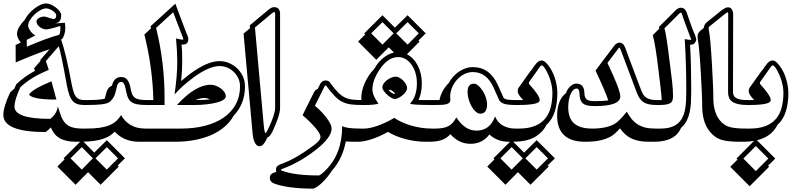

<svg xmlns="http://www.w3.org/2000/svg" viewBox="-76 -787 4748 1138"><path d="M425.3 -164.6Q399.9 -164.6 382.8 -170.2Q365.7 -175.8 354.2 -189Q342.8 -202.1 335.2 -223.4Q327.6 -244.6 321.3 -275.9Q301.8 -384.8 289.3 -443.1Q276.9 -501.5 272 -512.7L195.8 -424.8Q201.7 -407.7 206.1 -394.5Q210.4 -381.3 212.9 -372.6Q105.5 -329.1 44.4 -269.5Q9.8 -194.8 9.8 -155.3Q9.8 -82.5 221.7 -82.5Q242.2 -97.7 252.9 -116Q263.7 -134.3 267.1 -156.2Q276.9 -123.5 286.1 -98.9Q295.4 -74.2 310.5 -57.6Q325.7 -41 350.1 -33Q374.5 -24.9 415.5 -24.9H430.2Q436.5 -24.9 436.5 -15.6Q436.5 -7.8 432.4 3.9Q428.2 15.6 422.1 26.6Q416 37.6 408.4 45.4Q400.9 53.2 393.6 53.2H378.9Q343.3 53.2 318.1 47.4Q293 41.5 275.1 30.5Q257.3 19.5 245.6 3.9Q233.9 -11.7 225.1 -31.7Q218.3 -23.9 211.2 -17.6Q204.1 -11.2 194.3 -4.4Q-56.2 -4.4 -56.2 -106.4Q-56.2 -152.8 -16.1 -238.8Q-10.3 -244.6 -4.2 -250.2Q2 -255.9 8.8 -261.2Q14.2 -273.9 20.5 -287.6Q66.9 -332.5 131.3 -367.2Q129.9 -371.1 128.4 -374.8Q127 -378.4 126 -382.3L164.1 -426.3Q163.6 -427.2 163.3 -428.7Q163.1 -430.2 162.6 -431.2L217.8 -495.1Q140.6 -470.2 17.1 -417L16.6 -520.5Q18.6 -521.5 22.5 -523.2Q26.4 -524.9 31 -527.1Q35.6 -529.3 40 -531.5Q44.4 -533.7 46.9 -535.2Q37.1 -547.9 31 -560.5Q24.9 -573.2 24.9 -585.9Q24.9 -606 38.1 -628.2Q51.3 -650.4 70.8 -669.4Q79.6 -687.5 94.7 -704.8Q109.9 -722.2 127.4 -735.8Q145 -749.5 163.6 -758.1Q182.1 -766.6 197.8 -766.6Q210.4 -766.6 225.8 -759.8Q241.2 -752.9 254.9 -742.7Q268.6 -732.4 277.6 -720.2Q286.6 -708 286.6 -696.8Q286.6 -673.3 277.3 -661.9Q268.1 -650.4 250 -647.9L308.1 -652.3Q309.6 -647.9 310.3 -637.9Q311 -627.9 311 -621.1Q311 -601.1 305.7 -583.5Q300.3 -565.9 291 -554.7Q290 -554.2 288.6 -554Q287.1 -553.7 286.1 -553.2Q298.8 -518.1 315.4 -449.2Q332 -380.4 350.1 -281.2V-281.7Q355.5 -257.3 360.8 -240.5Q366.2 -223.6 374.5 -213.4Q382.8 -203.1 395 -198.5Q407.2 -193.8 425.3 -193.8H430.2Q437.5 -193.8 441.2 -189.2Q444.8 -184.6 444.8 -179.2Q444.8 -173.8 441.2 -169.2Q437.5 -164.6 430.2 -164.6ZM280.3 -633.3Q280.3 -633.3 270.3 -629.9Q260.3 -626.5 246.3 -622.8Q232.4 -619.1 218.8 -616Q205.1 -612.8 197.8 -612.8Q188.5 -612.8 178.2 -616.7Q168 -620.6 159.4 -627.2Q150.9 -633.8 145.5 -642.6Q140.1 -651.4 140.1 -661.1Q140.1 -666.5 144.3 -671.6Q148.4 -676.8 155 -680.7Q161.6 -684.6 169.9 -686.8Q178.2 -689 186 -689Q190.4 -689 198.7 -686.5Q207 -684.1 215.6 -681.4Q224.1 -678.7 231.2 -676.3Q238.3 -673.8 240.2 -673.8Q257.3 -673.8 257.3 -696.8Q257.3 -703.1 251.2 -710.2Q245.1 -717.3 236.1 -723.4Q227.1 -729.5 216.6 -733.4Q206.1 -737.3 197.8 -737.3Q182.6 -737.3 164.1 -727.3Q145.5 -717.3 129.2 -701.9Q112.8 -686.5 101.8 -668.7Q90.8 -650.9 90.8 -634.8Q90.8 -627.4 95 -618.7Q99.1 -609.9 105.2 -601.8Q111.3 -593.8 118.9 -587.2Q126.5 -580.6 133.3 -577.1Q117.2 -568.4 104.5 -562Q91.8 -555.7 82.5 -550.8L83 -510.3Q142.1 -535.6 189 -553Q235.8 -570.3 274.4 -580.6Q277.8 -584.5 279.8 -595.2Q281.7 -606 281.7 -621.1Q281.7 -628.9 280.3 -633.3ZM258.3 -196.8Q115.2 -196.8 96.2 -226.6Q113.8 -257.3 229 -305.2Q238.8 -268.6 246.1 -241.9Q253.4 -215.3 258.3 -196.8Z M425.3 -193.8Q451.7 -193.8 471.4 -194.3Q491.2 -194.8 505.4 -196Q519.5 -197.3 529.1 -198.7Q538.6 -200.2 544.9 -202.1Q549.3 -218.8 552.7 -231.7Q556.2 -244.6 560.5 -253.9Q564.9 -263.2 571.3 -269.3Q577.6 -275.4 587.4 -278.8Q593.8 -305.2 607.4 -317.9Q621.1 -330.6 641.6 -330.6Q665 -330.6 677.2 -315.9Q689.5 -301.3 696.3 -271.5Q700.2 -249.5 705.1 -234.6Q710 -219.7 720 -210.7Q730 -201.7 748 -197.8Q766.1 -193.8 796.4 -193.8H801.3Q808.6 -193.8 812.3 -189.2Q815.9 -184.6 815.9 -179.2Q815.9 -173.8 812.3 -169.2Q808.6 -164.6 801.3 -164.6H796.4Q757.3 -164.6 734.4 -169.4Q711.4 -174.3 698.2 -186Q685.1 -197.8 679 -217.3Q672.9 -236.8 667.5 -265.6Q663.6 -283.7 657.7 -292.5Q651.9 -301.3 641.6 -301.3Q621.1 -301.3 614.7 -265.6Q606 -218.8 589.8 -199.7Q585 -193.8 580.6 -189Q576.2 -184.1 569.3 -180.2Q562.5 -176.3 552 -173.3Q541.5 -170.4 524.9 -168.5Q508.3 -166.5 483.9 -165.5Q459.5 -164.6 425.3 -164.6H420.4Q413.1 -164.6 409.4 -169.2Q405.8 -173.8 405.8 -179.2Q405.8 -184.6 409.4 -189.2Q413.1 -193.8 420.4 -193.8ZM435.1 -24.9Q481.9 -24.9 515.4 -29.8Q548.8 -34.7 572.8 -44.7Q596.7 -54.7 613 -69.8Q629.4 -85 641.6 -105Q662.1 -67.9 697.8 -46.4Q733.4 -24.9 786.6 -24.9H801.3Q807.6 -24.9 807.6 -15.6Q807.6 -7.8 803.5 3.9Q799.3 15.6 793.2 26.6Q787.1 37.6 779.5 45.4Q772 53.2 764.6 53.2H750Q701.7 53.2 665.5 37.4Q629.4 21.5 604 -6.8Q590.8 7.3 573.7 18.1Q556.6 28.8 534.4 36.1Q512.2 43.5 483.6 47.6Q455.1 51.8 418.9 52.7L482.4 117.7L557.1 43.9L664.6 151.4L621.6 193.8L627.9 200.2L520.5 308.1L445.8 233.4L372.1 308.1L264.2 200.2L307.1 157.2L300.8 151.4L399.4 53.2H383.8Q377.9 53.2 377.9 44.9Q377.9 37.6 382.3 25.6Q386.7 13.7 393.3 2.4Q399.9 -8.8 407.2 -16.8Q414.6 -24.9 420.4 -24.9ZM408.7 85 341.8 151.4 408.7 218.3 474.6 151.4ZM557.1 85 490.2 151.4 557.1 218.3 623.5 151.4Z M1082.5 -193.8Q1107.4 -193.8 1129.2 -194.8Q1150.9 -195.8 1168.9 -197.8Q1161.1 -201.7 1152.6 -204.1Q1144 -206.5 1135.7 -206.5Q1123.5 -206.5 1110.1 -203.1Q1096.7 -199.7 1082.5 -193.8ZM833 -193.8Q828.6 -385.7 779.8 -582.5L819.3 -618.7Q818.4 -621.6 817.9 -624.8Q817.4 -627.9 816.4 -631.3L963.4 -765.1Q969.2 -749.5 978.3 -725.3Q987.3 -701.2 997.3 -674.3Q1007.3 -647.5 1017.3 -621.3Q1027.3 -595.2 1035.2 -575.7Q1037.6 -569.3 1038.8 -564.9Q1040 -560.5 1040 -555.2Q1040 -537.6 1031 -530Q1022 -522.5 1005.4 -522.5Q1002.4 -522.5 1000 -522.9Q1002.9 -498 1003.4 -471.2Q1003.9 -444.3 1003.9 -420.9Q1003.9 -394.5 1002.4 -366.5Q1001 -338.4 997.6 -306.6Q1000 -308.6 1007.8 -314.9Q1015.6 -321.3 1024.7 -328.6Q1033.7 -335.9 1041.7 -342.3Q1049.8 -348.6 1052.7 -350.6Q1153.3 -424.8 1225.1 -424.8Q1253.4 -424.8 1280.5 -413.8Q1307.6 -402.8 1328.9 -382.8Q1350.1 -362.8 1363 -335.2Q1376 -307.6 1376 -274.4Q1376 -221.2 1358.4 -177.7Q1340.8 -134.3 1308.1 -100.1Q1287.6 -63.5 1254.2 -34.9Q1220.7 -6.3 1176.3 13.2Q1131.8 32.7 1077.4 43Q1022.9 53.2 960 53.2H754.9Q749 53.2 749 44.9Q749 37.6 753.4 25.6Q757.8 13.7 764.4 2.4Q771 -8.8 778.3 -16.8Q785.6 -24.9 791.5 -24.9H996.6Q1076.2 -24.9 1140.9 -42Q1205.6 -59.1 1251.2 -91.1Q1296.9 -123 1321.8 -169.4Q1346.7 -215.8 1346.7 -274.4Q1346.7 -301.3 1336.2 -323.5Q1325.7 -345.7 1308.6 -361.8Q1291.5 -377.9 1269.8 -386.7Q1248 -395.5 1225.1 -395.5Q1163.1 -395.5 1069.8 -327.1Q1036.1 -302.2 1009 -277.8Q981.9 -253.4 958.5 -227.1Q966.8 -284.2 970.7 -331.3Q974.6 -378.4 974.6 -420.9Q974.6 -481.4 967.3 -559.1Q999 -551.8 1005.4 -551.8Q1010.7 -551.8 1010.7 -555.2Q1010.7 -557.1 1007.8 -564.9Q986.8 -619.6 972.7 -656Q958.5 -692.4 950.7 -714.4L849.1 -621.6Q899.4 -419.9 899.4 -206.1V-164.6H791.5Q784.2 -164.6 780.5 -169.2Q776.9 -173.8 776.9 -179.2Q776.9 -184.6 780.5 -189.2Q784.2 -193.8 791.5 -193.8ZM1262.2 -215.3Q1262.2 -204.6 1247.8 -195.1Q1233.4 -185.5 1207.8 -179Q1182.1 -172.4 1147.7 -168.5Q1113.3 -164.6 1072.8 -164.6H972.7Q1082.5 -284.7 1172.4 -284.7Q1187.5 -284.7 1203.4 -278.8Q1219.2 -272.9 1232.4 -263.2Q1245.6 -253.4 1253.9 -241Q1262.2 -228.5 1262.2 -215.3Z M1584 -147.9Q1584 -103.5 1539.6 -8.8Q1531.7 6.8 1524.4 16.1Q1517.1 25.4 1507.8 28.8Q1506.8 31.7 1505.4 34.4Q1503.9 37.1 1502.9 40Q1493.2 59.6 1483.6 69.6Q1474.1 79.6 1461.4 79.6Q1445.8 79.6 1435.1 59.6Q1424.3 39.6 1420.9 2Q1414.6 -68.4 1408 -143.1Q1401.4 -217.8 1394.3 -293.2Q1387.2 -368.7 1380.6 -443.4Q1374 -518.1 1367.7 -587.9L1405.8 -619.6Q1405.3 -623.5 1405 -627.9Q1404.8 -632.3 1404.3 -636.7L1516.1 -730Q1533.2 -744.6 1549.3 -744.6Q1565.9 -744.6 1575 -734.4Q1584 -724.1 1584 -704.1ZM1554.7 -704.1Q1554.7 -715.3 1549.3 -715.3Q1544.4 -715.3 1535.2 -707.5L1435.1 -624L1486.8 -49.3Q1491.2 1.5 1498 1.5Q1502 1.5 1513.2 -21.5Q1554.7 -109.4 1554.7 -147.9Z M2026.4 53.2Q2010.7 53.2 1997.8 52.7Q1984.9 52.2 1973.6 51.3Q1954.6 154.3 1890.1 226.1Q1877.4 246.6 1861.3 265.6Q1845.2 284.7 1829.3 299.3Q1813.5 314 1799.6 322.5Q1785.6 331.1 1776.9 331.1Q1704.1 331.1 1646.7 323.2Q1589.4 315.4 1549.8 301.3Q1536.6 296.4 1529.8 287.4Q1522.9 278.3 1522.9 268.6Q1522.9 256.3 1529.1 248.5Q1535.2 240.7 1549.3 235.8L1548.3 236.3Q1552.2 234.9 1555.4 233.6Q1558.6 232.4 1562 231Q1559.6 225.1 1559.6 219.7Q1559.6 207 1565.7 199.7Q1571.8 192.4 1585.9 187Q1633.3 169.9 1678.2 144.5Q1723.1 119.1 1769 85Q1779.3 77.6 1789.1 70.3Q1798.8 63 1806.4 55.4Q1814 47.9 1818.8 40Q1823.7 32.2 1823.7 23.4Q1823.7 14.6 1815.7 1Q1807.6 -12.7 1793.2 -29.5Q1778.8 -46.4 1759.5 -65.7Q1740.2 -85 1717.3 -104L1785.2 -240.7Q1789.1 -248.5 1794.7 -252.9Q1800.3 -257.3 1807.1 -259.8L1821.8 -289.6Q1833 -310.1 1853.5 -310.1Q1876 -310.1 1885.3 -290Q1909.2 -257.8 1928.2 -238.8Q1947.3 -219.7 1967.3 -209.7Q1987.3 -199.7 2012.2 -196.8Q2037.1 -193.8 2072.8 -193.8H2077.6Q2085 -193.8 2088.6 -189.2Q2092.3 -184.6 2092.3 -179.2Q2092.3 -173.8 2088.6 -169.2Q2085 -164.6 2077.6 -164.6H2072.8Q2032.2 -164.6 2004.2 -168.2Q1976.1 -171.9 1953.1 -183.3Q1930.2 -194.8 1908.7 -216.8Q1887.2 -238.8 1859.9 -275.4Q1857.4 -280.8 1853.5 -280.8Q1850.6 -280.8 1847.7 -275.4L1790.5 -160.2Q1812 -142.1 1830.1 -123.3Q1848.1 -104.5 1861.3 -86.4Q1874.5 -68.4 1882.1 -52.7Q1889.6 -37.1 1889.6 -25.4Q1889.6 30.8 1786.6 108.4Q1739.3 144 1692.4 170.2Q1645.5 196.3 1595.2 214.8Q1588.9 216.8 1588.9 219.7Q1588.9 222.2 1596.7 225.1Q1669.9 252.9 1813.5 252.9Q1822.3 252.9 1852.1 223.6Q1952.1 126.5 1952.1 -39.1Q1960 -35.6 1969.2 -33Q1978.5 -30.3 1991.2 -28.6Q2003.9 -26.9 2021.5 -25.9Q2039.1 -24.9 2063 -24.9H2077.6Q2084 -24.9 2084 -15.6Q2084 -7.8 2079.8 3.9Q2075.7 15.6 2069.6 26.6Q2063.5 37.6 2055.9 45.4Q2048.3 53.2 2041 53.2Z M2266.6 -229.5Q2261.2 -239.3 2251.5 -246.8Q2241.7 -254.4 2232.9 -254.4Q2231.4 -254.4 2229.7 -254.2Q2228 -253.9 2226.6 -253.9Q2233.9 -244.6 2245.1 -237.1Q2256.3 -229.5 2263.7 -229.5ZM2066.4 -193.8Q2065.9 -197.8 2065.7 -201.2Q2065.4 -204.6 2065.4 -208.5Q2065.4 -226.1 2070.3 -248Q2075.2 -270 2085 -292.7Q2094.7 -315.4 2108.9 -337.4Q2123 -359.4 2141.6 -377.9Q2165 -419.4 2196 -444.1Q2227.1 -468.8 2259.3 -475.6L2228 -506.3L2154.3 -432.6L2046.4 -540.5L2088.9 -583L2083 -589.4L2190.9 -696.8L2264.6 -623L2339.8 -696.8L2447.3 -589.4L2404.3 -546.4L2410.6 -540.5L2335.9 -465.3Q2356 -455.1 2372.3 -438Q2388.7 -420.9 2400.1 -398.4Q2411.6 -376 2418 -349.4Q2424.3 -322.8 2424.3 -293.9Q2424.3 -265.1 2419.4 -240.2Q2414.6 -215.3 2404.8 -194.3Q2418.9 -193.8 2439.9 -193.8Q2460.9 -193.8 2493.7 -193.8H2498.5Q2505.9 -193.8 2509.5 -189.2Q2513.2 -184.6 2513.2 -179.2Q2513.2 -173.8 2509.5 -169.2Q2505.9 -164.6 2498.5 -164.6H2493.7Q2454.6 -164.6 2429 -165.3Q2403.3 -166 2387.7 -167Q2372.1 -168 2364.7 -169.4Q2357.4 -170.9 2354.5 -172.9Q2395 -214.8 2395 -293.9Q2395 -325.7 2386.7 -353.8Q2378.4 -381.8 2363.8 -402.8Q2349.1 -423.8 2328.9 -436.3Q2308.6 -448.7 2284.2 -448.7Q2223.1 -448.7 2173.8 -374.5Q2131.3 -311 2131.3 -257.3Q2131.3 -221.7 2167 -172.9Q2161.6 -170.9 2154.1 -169.4Q2146.5 -168 2135.3 -166.7Q2124 -165.5 2108.9 -165Q2093.8 -164.6 2073.2 -164.6H2068.4Q2060.5 -164.6 2056.9 -169.4Q2053.2 -174.3 2053.2 -179.7Q2053.2 -185.1 2056.4 -189.5Q2059.6 -193.8 2066.4 -193.8ZM2083 -24.9Q2112.8 -24.9 2159.2 -40.5Q2205.6 -56.2 2261.2 -88.4Q2279.3 -75.7 2303.7 -64.2Q2328.1 -52.7 2356.9 -43.9Q2385.7 -35.2 2418 -30Q2450.2 -24.9 2483.9 -24.9H2498.5Q2504.9 -24.9 2504.9 -15.6Q2504.9 -7.8 2500.7 3.9Q2496.6 15.6 2490.5 26.6Q2484.4 37.6 2476.8 45.4Q2469.2 53.2 2461.9 53.2H2447.3Q2414.1 53.2 2382.6 48.6Q2351.1 43.9 2322.5 36.1Q2293.9 28.3 2268.8 17.6Q2243.7 6.8 2223.6 -5.4Q2168.9 24.9 2123.3 39.1Q2077.6 53.2 2046.4 53.2H2028.3Q2024.4 53.2 2024.4 46.9Q2024.4 40 2029.1 28.1Q2033.7 16.1 2040.3 4.4Q2046.9 -7.3 2054.7 -16.1Q2062.5 -24.9 2068.4 -24.9ZM2336.9 -264.2Q2336.9 -253.9 2328.9 -242.7Q2320.8 -231.4 2309.3 -221.9Q2297.9 -212.4 2285.2 -206.3Q2272.5 -200.2 2263.7 -200.2Q2254.9 -200.2 2242.4 -207.8Q2230 -215.3 2218.5 -225.8Q2207 -236.3 2198.7 -248Q2190.4 -259.8 2190.4 -268.6Q2190.4 -280.3 2198.2 -291.7Q2206.1 -303.2 2217.8 -312.3Q2229.5 -321.3 2243.4 -326.9Q2257.3 -332.5 2269.5 -332.5Q2280.8 -332.5 2292.5 -325.9Q2304.2 -319.3 2314.2 -309.1Q2324.2 -298.8 2330.6 -286.9Q2336.9 -274.9 2336.9 -264.2ZM2190.9 -655.8 2124 -589.4 2190.9 -522.5 2257.3 -589.4ZM2339.8 -655.8 2272.5 -589.4 2339.8 -522.5 2406.2 -589.4Z M2941.9 53.2Q2902.8 53.2 2873.8 41.3Q2844.7 29.3 2824.7 9.8Q2783.7 65.4 2711.9 65.4Q2644 65.4 2593.3 8.3Q2574.2 30.3 2545.2 41.7Q2516.1 53.2 2466.8 53.2H2452.1Q2446.3 53.2 2446.3 44.9Q2446.3 37.6 2450.7 25.6Q2455.1 13.7 2461.7 2.4Q2468.3 -8.8 2475.6 -16.8Q2482.9 -24.9 2488.8 -24.9H2503.4Q2531.7 -24.9 2551.3 -29.1Q2570.8 -33.2 2585.2 -41.5Q2599.6 -49.8 2609.6 -62.3Q2619.6 -74.7 2628.9 -91.3Q2678.7 -12.7 2748.5 -12.7Q2827.1 -12.7 2858.4 -96.7Q2864.3 -81.5 2874.8 -68.4Q2885.3 -55.2 2900.1 -45.7Q2915 -36.1 2934.8 -30.5Q2954.6 -24.9 2978.5 -24.9H2993.2Q2999.5 -24.9 2999.5 -15.6Q2999.5 -7.8 2995.4 3.9Q2991.2 15.6 2985.1 26.6Q2979 37.6 2971.4 45.4Q2963.9 53.2 2956.5 53.2ZM2811 -170.4Q2811 -113.3 2771.5 -113.3Q2756.8 -113.3 2743.2 -125.5Q2729.5 -137.7 2719 -156.5Q2708.5 -175.3 2701.9 -198Q2695.3 -220.7 2695.3 -241.2Q2695.3 -291 2732.4 -291Q2746.1 -291 2760 -278.6Q2773.9 -266.1 2785.4 -247.8Q2796.9 -229.5 2804 -208.5Q2811 -187.5 2811 -170.4ZM2988.3 -164.6Q2960.4 -164.6 2942.4 -166.3Q2924.3 -168 2912.8 -171.6Q2901.4 -175.3 2894.8 -180.4Q2888.2 -185.5 2883.3 -191.9L2849.1 -268.6Q2808.1 -359.9 2726.6 -359.9Q2699.7 -359.9 2675.3 -347.4Q2650.9 -335 2632.6 -314.5Q2614.3 -293.9 2603.3 -267.8Q2592.3 -241.7 2592.3 -214.4Q2592.3 -209.5 2592.8 -204.3Q2593.3 -199.2 2593.3 -194.8Q2593.3 -185.1 2588.1 -179.2Q2583 -173.3 2571.3 -169.9Q2559.6 -166.5 2540.5 -165.5Q2521.5 -164.6 2493.7 -164.6H2488.8Q2481.4 -164.6 2477.8 -169.2Q2474.1 -173.8 2474.1 -179.2Q2474.1 -184.6 2477.8 -189.2Q2481.4 -193.8 2488.8 -193.8H2528.8Q2534.2 -222.2 2548.3 -248Q2562.5 -273.9 2583.5 -294.4Q2594.2 -314.5 2609.6 -331.8Q2625 -349.1 2643.3 -361.8Q2661.6 -374.5 2682.9 -381.8Q2704.1 -389.2 2726.6 -389.2Q2827.6 -389.2 2876 -280.8L2909.2 -206.5Q2912.1 -203.6 2916.7 -201.2Q2921.4 -198.7 2930.4 -197Q2939.5 -195.3 2953.4 -194.6Q2967.3 -193.8 2988.3 -193.8H2993.2Q3000.5 -193.8 3004.2 -189.2Q3007.8 -184.6 3007.8 -179.2Q3007.8 -173.8 3004.2 -169.2Q3000.5 -164.6 2993.2 -164.6Z M2998 -24.9Q3053.7 -24.9 3092 -39.8Q3130.4 -54.7 3154.1 -82.5Q3177.7 -110.4 3188 -149.7Q3198.2 -189 3198.2 -237.3Q3198.2 -276.4 3182.6 -321.8Q3178.7 -333 3172.9 -346.4Q3167 -359.9 3160.2 -371.6Q3153.3 -383.3 3146.7 -391.4Q3140.1 -399.4 3134.8 -399.4Q3129.9 -399.4 3125.5 -393.1L3062 -303.7Q3058.6 -300.3 3058.6 -294.9Q3058.6 -290 3062 -286.6Q3123 -219.7 3123 -193.8Q3123 -186.5 3116 -181.2Q3108.9 -175.8 3092.8 -172.1Q3076.7 -168.5 3051 -166.5Q3025.4 -164.6 2988.3 -164.6H2983.4Q2976.1 -164.6 2972.4 -169.2Q2968.8 -173.8 2968.8 -179.2Q2968.8 -184.6 2972.4 -189.2Q2976.1 -193.8 2983.4 -193.8H3024.9Q3020.5 -199.2 3014.9 -205.3Q3009.3 -211.4 3004.4 -218Q2999.5 -224.6 2996.1 -231.7Q2992.7 -238.8 2992.7 -246.1Q2992.7 -253.9 2994.4 -259.8Q2996.1 -265.6 3001.5 -272Q3017.1 -293.9 3033.2 -316.7Q3049.3 -339.4 3064.9 -361.3Q3068.8 -367.7 3073.7 -371.1Q3080.1 -380.4 3086.7 -390.4Q3093.3 -400.4 3100.6 -408.9Q3107.9 -417.5 3116.2 -423.1Q3124.5 -428.7 3134.8 -428.7Q3145 -428.7 3156.2 -418.7Q3167.5 -408.7 3178 -394Q3188.5 -379.4 3197 -362.5Q3205.6 -345.7 3210.4 -331.5Q3218.8 -307.6 3222.9 -283.9Q3227.1 -260.3 3227.5 -237.3Q3227.5 -174.8 3212.6 -126.7Q3197.8 -78.6 3163.1 -46.9Q3139.2 0 3091.6 26.4Q3043.9 52.7 2965.8 53.2L3030.3 117.7L3105 43.9L3212.9 151.4L3169.9 193.8L3176.3 200.2L3068.4 308.1L2993.7 233.4L2919.9 308.1L2812 200.2L2855 157.2L2848.6 151.4L2947.3 53.2H2946.8Q2940.9 53.2 2940.9 44.9Q2940.9 37.6 2945.3 25.6Q2949.7 13.7 2956.3 2.4Q2962.9 -8.8 2970.2 -16.8Q2977.5 -24.9 2983.4 -24.9ZM2956.5 85 2889.6 151.4 2956.5 218.3 3022.9 151.4ZM3105 85 3038.1 151.4 3105 218.3 3171.9 151.4Z M3770 53.2Q3737.8 53.2 3712.4 48.3Q3687 43.5 3666.5 33.7Q3646 23.9 3629.4 8.8Q3612.8 -6.3 3598.6 -26.4Q3582.5 -8.3 3568.6 4.2Q3554.7 16.6 3543 22.9V22.5Q3515.1 38.1 3478.5 45.7Q3441.9 53.2 3392.1 53.2Q3226.1 53.2 3226.1 -102.1Q3226.1 -127.9 3230.2 -148.9Q3234.4 -169.9 3241.5 -186.5Q3248.5 -203.1 3257.8 -214.8Q3267.1 -226.6 3277.3 -233.4Q3288.6 -262.2 3305.9 -276.9Q3323.2 -291.5 3340.3 -291.5Q3386.2 -291.5 3387.7 -235.8Q3388.2 -221.2 3391.6 -211.9Q3395 -202.6 3402.3 -197.3Q3409.7 -191.9 3421.1 -189.7Q3432.6 -187.5 3449.2 -187.5Q3499.5 -187.5 3529.3 -191.9Q3521.5 -216.8 3502.7 -260.7Q3483.9 -304.7 3453.6 -368.7L3490.2 -417.5L3562.5 -513.2Q3578.1 -534.2 3594.7 -534.2Q3607.9 -534.2 3616.7 -525.6Q3625.5 -517.1 3631.3 -500L3630.9 -500.5Q3633.8 -493.2 3641.1 -473.4Q3648.4 -453.6 3658 -428.2Q3667.5 -402.8 3678.2 -374Q3689 -345.2 3698.7 -319.8Q3708.5 -294.4 3715.8 -274.7Q3723.1 -254.9 3726.1 -247.6Q3731 -234.9 3737.8 -224.9Q3744.6 -214.8 3755.1 -208Q3765.6 -201.2 3780.5 -197.5Q3795.4 -193.8 3816.4 -193.8H3821.3Q3828.6 -193.8 3832.3 -189.2Q3835.9 -184.6 3835.9 -179.2Q3835.9 -173.8 3832.3 -169.2Q3828.6 -164.6 3821.3 -164.6H3816.4Q3788.6 -164.6 3769.3 -168.9Q3750 -173.3 3736.6 -182.6Q3723.1 -191.9 3714.4 -205.6Q3705.6 -219.2 3698.7 -237.3L3603.5 -490.2Q3598.6 -504.9 3594.7 -504.9Q3593.3 -504.9 3585.9 -495.1L3524.4 -414.1Q3600.6 -253.9 3600.6 -215.8Q3600.6 -158.2 3449.2 -158.2Q3424.8 -158.2 3407.7 -161.6Q3390.6 -165 3379.9 -173.6Q3369.1 -182.1 3364 -197Q3358.9 -211.9 3358.4 -234.9Q3357.4 -262.2 3340.3 -262.2Q3332 -262.2 3323.5 -254.9Q3314.9 -247.6 3307.9 -233.4Q3300.8 -219.2 3296.4 -198.5Q3292 -177.7 3292 -150.9Q3292 -85.9 3327.1 -55.4Q3362.3 -24.9 3433.1 -24.9Q3477.1 -24.9 3509.8 -32Q3542.5 -39.1 3565.4 -51.8Q3592.8 -66.9 3639.2 -125Q3652.8 -100.1 3668.2 -81.3Q3683.6 -62.5 3703.4 -50Q3723.1 -37.6 3748.3 -31.2Q3773.4 -24.9 3806.6 -24.9H3821.3Q3827.6 -24.9 3827.6 -15.6Q3827.6 -7.8 3823.5 3.9Q3819.3 15.6 3813.2 26.6Q3807.1 37.6 3799.6 45.4Q3792 53.2 3784.7 53.2Z M3826.2 -193.8H3846.2Q3844.2 -228 3838.6 -274.4Q3833 -320.8 3825.7 -380.4Q3816.9 -452.6 3809.1 -501Q3801.3 -549.3 3793 -578.6L3832 -617.7Q3831.1 -620.1 3830.8 -622.6Q3830.6 -625 3829.6 -627.4L3935.1 -732.4Q3941.9 -736.8 3947.3 -739Q3952.6 -741.2 3959 -741.2Q3982.9 -741.2 3993.2 -715.3Q3999.5 -694.3 4009.8 -666.5Q4020 -638.7 4034.2 -600.6V-601.1Q4036.6 -595.2 4038.6 -590.8Q4040.5 -586.4 4042.7 -581.1Q4044.9 -575.7 4047.1 -568.6Q4049.3 -561.5 4051.3 -550.8Q4045.9 -533.7 4036.9 -527.6Q4027.8 -521.5 4013.7 -521.5Q4013.7 -521 4014.2 -521Q4018.1 -451.2 4019.5 -383.8Q4021 -316.4 4021 -248Q4021 -213.4 4019.3 -181.2Q4017.6 -148.9 4011.5 -121.1Q4005.4 -93.3 3993.7 -70.3Q3981.9 -47.4 3961.9 -30.8Q3953.1 -11.2 3939.9 4.2Q3926.8 19.5 3907 30.5Q3887.2 41.5 3860.8 47.4Q3834.5 53.2 3799.3 53.2H3784.7Q3778.8 53.2 3778.8 44.9Q3778.8 37.6 3783.2 25.6Q3787.6 13.7 3794.2 2.4Q3800.8 -8.8 3808.1 -16.8Q3815.4 -24.9 3821.3 -24.9H3835.9Q3872.6 -24.9 3898.4 -32.7Q3924.3 -40.5 3941.4 -55.2Q3958.5 -69.8 3968.8 -90.1Q3979 -110.4 3983.9 -135Q3988.8 -159.7 3990.2 -188.5Q3991.7 -217.3 3991.7 -248Q3991.7 -325.7 3989.5 -400.9Q3987.3 -476.1 3982.4 -555.2Q4005.9 -550.8 4014.6 -550.8Q4020.5 -550.8 4021 -552.7Q4020.5 -554.7 4019.5 -557.1Q4018.6 -559.6 4017.6 -562Q3999 -611.8 3985.6 -647Q3972.2 -682.1 3965.3 -706.1Q3963.4 -711.9 3959 -711.9Q3957 -711.9 3952.6 -709L3862.3 -619.1Q3868.7 -596.7 3875.7 -551Q3882.8 -505.4 3891.6 -432.6Q3900.9 -360.4 3907.2 -307.1Q3913.6 -253.9 3913.1 -216.8Q3913.1 -201.7 3909.4 -191.4Q3905.8 -181.2 3896 -175.3Q3886.2 -169.4 3869.4 -167Q3852.5 -164.6 3826.2 -164.6H3821.3Q3814 -164.6 3810.3 -169.2Q3806.6 -173.8 3806.6 -179.2Q3806.6 -184.6 3810.3 -189.2Q3814 -193.8 3821.3 -193.8Z M4357.4 -164.6Q4323.7 -164.6 4301.3 -169.4Q4278.8 -174.3 4264.9 -183.8Q4251 -193.4 4245.1 -207.8Q4239.3 -222.2 4239.3 -241.2L4240.2 -699.2Q4240.2 -713.9 4237.3 -714.4L4236.3 -714.8Q4234.9 -714.8 4217.8 -702.1L4127.4 -628.9Q4124.5 -626 4124.5 -618.2Q4124.5 -615.7 4124.8 -613.3Q4125 -610.8 4125.5 -607.9Q4130.4 -584 4134.8 -534.7Q4139.2 -485.4 4143.6 -409.2Q4147.5 -339.8 4149.7 -290.5Q4151.9 -241.2 4151.9 -207.5Q4151.9 -109.4 4202.1 -61Q4211.9 -51.8 4223.1 -44.9Q4234.4 -38.1 4250.7 -33.7Q4267.1 -29.3 4290.3 -27.1Q4313.5 -24.9 4347.2 -24.9H4362.3Q4368.7 -24.9 4368.7 -15.6Q4368.7 -7.8 4364.5 3.9Q4360.4 15.6 4354.2 26.6Q4348.1 37.6 4340.6 45.4Q4333 53.2 4325.7 53.2H4310.5Q4273.4 53.2 4247.6 50.5Q4221.7 47.9 4202.9 42.5Q4184.1 37.1 4170.7 28.6Q4157.2 20 4145.5 8.8Q4085.9 -47.9 4085.9 -158.7Q4085.9 -192.4 4083.7 -241Q4081.5 -289.6 4077.6 -358.9Q4073.2 -433.6 4068.8 -482.4Q4064.5 -531.2 4059.6 -555.7Q4059.1 -559.1 4058.8 -562Q4058.6 -564.9 4058.6 -567.9Q4058.6 -590.3 4072.3 -602.5L4095.2 -621.1Q4096.7 -638.2 4108.9 -651.4L4199.7 -725.1Q4211.9 -733.9 4221.2 -738.8Q4230.5 -743.7 4238.8 -743.7Q4253.4 -743.7 4261.5 -731.7Q4269.5 -719.7 4269.5 -699.2L4268.6 -241.2Q4268.6 -229.5 4272.9 -220.7Q4277.3 -211.9 4287.6 -205.8Q4297.9 -199.7 4314.9 -196.8Q4332 -193.8 4357.4 -193.8H4362.3Q4369.6 -193.8 4373.3 -189.2Q4377 -184.6 4377 -179.2Q4377 -173.8 4373.3 -169.2Q4369.6 -164.6 4362.3 -164.6Z M4394 -193.8Q4389.6 -199.2 4384 -205.3Q4378.4 -211.4 4373.5 -218Q4368.7 -224.6 4365.2 -231.7Q4361.8 -238.8 4361.8 -246.1Q4361.8 -253.9 4363.5 -259.8Q4365.2 -265.6 4370.6 -272Q4386.2 -293.9 4402.3 -316.7Q4418.5 -339.4 4434.1 -361.3Q4438 -367.7 4442.9 -371.1Q4449.2 -380.4 4455.8 -390.4Q4462.4 -400.4 4469.7 -408.9Q4477.1 -417.5 4485.4 -423.1Q4493.7 -428.7 4503.9 -428.7Q4514.2 -428.7 4525.4 -418.7Q4536.6 -408.7 4547.1 -394Q4557.6 -379.4 4566.2 -362.5Q4574.7 -345.7 4579.6 -331.5Q4587.9 -307.6 4592 -283.9Q4596.2 -260.3 4596.7 -237.3Q4596.7 -174.8 4581.8 -126.7Q4566.9 -78.6 4532.2 -46.9Q4515.1 -12.7 4485.4 10.3Q4455.6 33.2 4410.6 44.4L4519 152.8L4476.1 195.3L4482.4 201.7L4367.2 316.9L4252.4 201.7L4295.4 158.7L4289.1 152.8L4393.1 48.3Q4378.9 50.8 4363.3 52Q4347.7 53.2 4330.6 53.2H4315.9Q4310.1 53.2 4310.1 44.9Q4310.1 37.6 4314.5 25.6Q4318.8 13.7 4325.4 2.4Q4332 -8.8 4339.4 -16.8Q4346.7 -24.9 4352.5 -24.9H4367.2Q4422.9 -24.9 4461.2 -39.8Q4499.5 -54.7 4523.2 -82.5Q4546.9 -110.4 4557.1 -149.7Q4567.4 -189 4567.4 -237.3Q4567.4 -276.4 4551.8 -321.8Q4547.9 -333 4542 -346.4Q4536.1 -359.9 4529.3 -371.6Q4522.5 -383.3 4515.9 -391.4Q4509.3 -399.4 4503.9 -399.4Q4499 -399.4 4494.6 -393.1L4431.2 -303.7Q4427.7 -300.3 4427.7 -294.9Q4427.7 -290 4431.2 -286.6Q4492.2 -219.7 4492.2 -193.8Q4492.2 -186.5 4485.1 -181.2Q4478 -175.8 4461.9 -172.1Q4445.8 -168.5 4420.2 -166.5Q4394.5 -164.6 4357.4 -164.6H4352.5Q4345.2 -164.6 4341.6 -169.2Q4337.9 -173.8 4337.9 -179.2Q4337.9 -184.6 4341.6 -189.2Q4345.2 -193.8 4352.5 -193.8ZM4403.8 78.6 4330.1 152.8 4403.8 227.1 4478 152.8Z"/></svg>

Font: XB Kayhan Sayeh
Style: Regular
Weight: 700
Designer: Behnam
Foundry: Irmug
Version: Version 7.300 2009